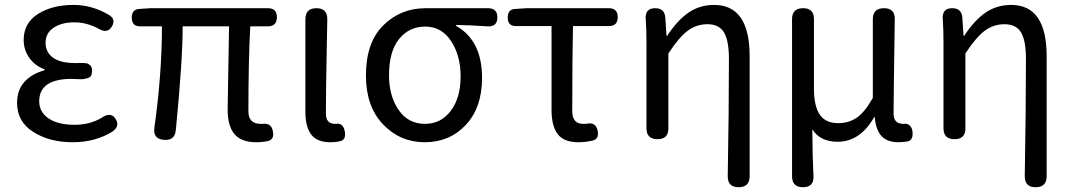

<svg xmlns="http://www.w3.org/2000/svg" viewBox="-20 -577 4443 796"><path d="M281.2 12.7Q185.5 12.7 118.2 -29.8Q50.8 -72.3 50.8 -150.4Q50.8 -205.1 82.5 -238.8Q114.3 -272.5 164.1 -285.2V-290Q124 -304.7 101.1 -337.9Q78.1 -371.1 78.1 -411.1Q78.1 -481.4 137.2 -519Q196.3 -556.6 285.2 -556.6Q362.3 -556.6 432.6 -514.6Q460.9 -497.1 444.3 -467.8Q425.8 -436.5 390.6 -457Q340.8 -484.4 288.1 -484.4Q235.4 -484.4 202.1 -461.9Q168.9 -439.5 168.9 -399.4Q168.9 -360.4 199.7 -337.9Q230.5 -315.4 293.9 -315.4Q298.8 -315.4 309.1 -315.9Q319.3 -316.4 323.2 -315.9Q327.1 -315.4 335 -314.9Q342.8 -314.5 346.2 -312Q349.6 -309.6 354 -306.2Q358.4 -302.7 359.9 -296.9Q361.3 -291 361.3 -283.2Q361.3 -270.5 357.4 -263.2Q353.5 -255.9 342.8 -252.9Q332 -250 325.2 -249Q318.4 -248 300.8 -249Q283.2 -250 277.3 -250Q142.6 -250 142.6 -157.2Q142.6 -112.3 181.6 -85.9Q220.7 -59.6 290 -59.6Q353.5 -59.6 403.3 -89.8Q440.4 -115.2 460 -83Q477.5 -54.7 447.3 -32.2Q376 12.7 281.2 12.7Z M603.5 -543H1090.8Q1127.9 -543 1127.9 -505.9Q1127.9 -467.8 1090.8 -467.8H1017.6Q1009.8 -326.2 1009.8 -116.2Q1009.8 -63.5 1060.5 -63.5H1068.4Q1105.5 -68.4 1111.3 -32.2Q1118.2 1 1090.8 7.8Q1068.4 12.7 1042 12.7Q980.5 12.7 952.1 -21Q923.8 -54.7 923.8 -122.1Q923.8 -148.4 926.3 -276.4Q928.7 -404.3 929.7 -467.8H737.3Q737.3 -327.1 709 -38.1Q705.1 5.9 661.1 2.9Q613.3 0 620.1 -47.9Q651.4 -271.5 651.4 -467.8H560.5Q526.4 -467.8 526.4 -503.9Q526.4 -539.1 558.6 -540Z M1246.1 -113.3V-497.1Q1246.1 -543 1292 -543Q1337.9 -543 1336.9 -496.1Q1335.9 -450.2 1334.5 -368.7Q1333 -287.1 1332 -222.7Q1331.1 -158.2 1331.1 -106.4Q1331.1 -63.5 1369.1 -63.5H1371.1Q1402.3 -69.3 1409.2 -33.2Q1416 0 1392.6 7.8Q1373 12.7 1349.6 12.7Q1294.9 12.7 1270.5 -19Q1246.1 -50.8 1246.1 -113.3Z M1745.1 -543H2002.9Q2042 -543 2042 -504.9Q2042 -464.8 2000 -467.8Q1931.6 -472.7 1871.1 -473.6V-469.7Q1978.5 -409.2 1978.5 -253.9Q1978.5 -130.9 1911.1 -59.1Q1843.8 12.7 1741.2 12.7Q1638.7 12.7 1567.9 -61.5Q1497.1 -135.7 1497.1 -264.6Q1497.1 -400.4 1568.8 -471.7Q1640.6 -543 1745.1 -543ZM1592.8 -264.6Q1592.8 -179.7 1632.3 -121.6Q1671.9 -63.5 1742.2 -63.5Q1807.6 -63.5 1848.6 -117.2Q1889.6 -170.9 1889.6 -260.7Q1889.6 -346.7 1850.1 -406.7Q1810.5 -466.8 1743.2 -466.8Q1675.8 -466.8 1634.3 -415Q1592.8 -363.3 1592.8 -264.6Z M2163.1 -543H2503.9Q2541 -543 2541 -505.9Q2541 -468.8 2503.9 -468.8H2355.5Q2352.5 -345.7 2352.5 -116.2Q2352.5 -63.5 2397.5 -63.5Q2410.2 -63.5 2415 -64.5Q2450.2 -71.3 2458 -34.2Q2463.9 0 2436.5 5.9Q2407.2 12.7 2377.9 12.7Q2318.4 12.7 2292.5 -20.5Q2266.6 -53.7 2266.6 -122.1V-468.8H2119.1Q2085 -468.8 2085 -503.9Q2085 -539.1 2116.2 -540Z M3087.9 -343.8V153.3Q3087.9 199.2 3042 199.2Q2996.1 199.2 2997.1 152.3Q3002 -121.1 3002 -332Q3002 -409.2 2981.4 -442.9Q2960.9 -476.6 2913.1 -476.6Q2868.2 -476.6 2832 -450.2Q2795.9 -423.8 2751 -355.5V-44.9Q2751 0 2706.1 0Q2660.2 0 2660.2 -44.9V-393.6Q2660.2 -458 2657.2 -495.1Q2652.3 -543 2696.3 -543Q2735.4 -543 2738.3 -503.9L2743.2 -428.7H2746.1Q2789.1 -494.1 2835.4 -525.4Q2881.8 -556.6 2940.4 -556.6Q3087.9 -556.6 3087.9 -343.8Z M3263.7 153.3V-498Q3263.7 -543 3309.6 -543Q3354.5 -543 3354.5 -498V-210Q3354.5 -137.7 3378.4 -102.1Q3402.3 -66.4 3455.1 -66.4Q3497.1 -66.4 3530.3 -87.9Q3563.5 -109.4 3598.6 -170.9V-497.1Q3598.6 -543 3644.5 -543Q3691.4 -543 3689.5 -496.1Q3684.6 -162.1 3684.6 -106.4Q3684.6 -63.5 3724.6 -63.5H3726.6Q3740.2 -66.4 3750.5 -57.6Q3760.7 -48.8 3762.7 -33.2Q3767.6 0 3746.1 8.8Q3722.7 12.7 3705.1 12.7Q3659.2 12.7 3635.3 -12.2Q3611.3 -37.1 3606.4 -91.8H3604.5Q3545.9 10.7 3453.1 10.7Q3379.9 10.7 3347.7 -41Q3348.6 81.1 3352.5 152.3Q3355.5 199.2 3308.6 199.2Q3263.7 199.2 3263.7 153.3Z M4319.3 -343.8V153.3Q4319.3 199.2 4273.4 199.2Q4227.5 199.2 4228.5 152.3Q4233.4 -121.1 4233.4 -332Q4233.4 -409.2 4212.9 -442.9Q4192.4 -476.6 4144.5 -476.6Q4099.6 -476.6 4063.5 -450.2Q4027.3 -423.8 3982.4 -355.5V-44.9Q3982.4 0 3937.5 0Q3891.6 0 3891.6 -44.9V-393.6Q3891.6 -458 3888.7 -495.1Q3883.8 -543 3927.7 -543Q3966.8 -543 3969.7 -503.9L3974.6 -428.7H3977.5Q4020.5 -494.1 4066.9 -525.4Q4113.3 -556.6 4171.9 -556.6Q4319.3 -556.6 4319.3 -343.8Z"/></svg>

Font: GenSenMaruGothic TW TTF Regular
Style: Regular
Weight: 400
Version: Version 1.301